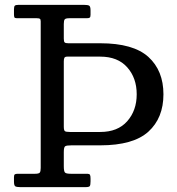

<svg xmlns="http://www.w3.org/2000/svg" viewBox="-20 -770 730 790"><path d="M242.5 -144C242.5 -157.7 244.4 -165.8 248.2 -168.2C252.1 -170.8 260.8 -172 274.5 -172H392.5C483.2 -172 549.2 -190.8 590.5 -228.2C631.8 -265.8 652.5 -317 652.5 -382C652.5 -447 631.8 -498.2 590.5 -535.8C549.2 -573.2 483.2 -592 392.5 -592H261C253.3 -592 248.3 -593.2 246 -595.5C243.7 -597.8 242.5 -603 242.5 -611V-671C242.5 -680.7 243.8 -687.1 246.2 -690.2C248.8 -693.4 255.2 -695 265.5 -695H336.5C342.8 -695 347.1 -695.8 349.2 -697.5C351.4 -699.2 352.5 -703 352.5 -709V-727C352.5 -738 350.6 -744.6 346.8 -746.8C342.9 -748.9 335.8 -750 325.5 -750H56C48.7 -750 43.8 -748.9 41.2 -746.8C38.8 -744.6 37.5 -739.7 37.5 -732V-711.5C37.5 -705.5 38.1 -701.2 39.2 -698.8C40.4 -696.2 44 -695 50 -695H131.5C137.5 -695 141.7 -694.2 144 -692.8C146.3 -691.2 147.5 -687.7 147.5 -682V-79C147.5 -69.7 146.2 -63.3 143.8 -60C141.2 -56.7 134.8 -55 124.5 -55H53.5C47.2 -55 42.9 -54.2 40.8 -52.5C38.6 -50.8 37.5 -47 37.5 -41V-23C37.5 -12 39.4 -5.4 43.2 -3.2C47.1 -1.1 54.2 0 64.5 0H331.5C341.5 0 347.5 -1.5 349.5 -4.5C351.5 -7.5 352.5 -14 352.5 -24V-35C352.5 -42.7 351.8 -47.9 350.2 -50.8C348.8 -53.6 344.2 -55 336.5 -55H271.5C258.2 -55 250 -56.8 247 -60.5C244 -64.2 242.5 -72.8 242.5 -86.5ZM267.5 -227C257.2 -227 250.4 -228.1 247.2 -230.2C244.1 -232.4 242.5 -238.7 242.5 -249V-517.5C242.5 -524.2 243.3 -529.1 245 -532.2C246.7 -535.4 250.7 -537 257 -537H392.5C440.5 -537 477.5 -522.3 503.5 -493C529.5 -463.7 542.5 -426.7 542.5 -382C542.5 -337.7 529.5 -300.8 503.5 -271.2C477.5 -241.8 440.5 -227 392.5 -227Z"/></svg>

Font: Besley*
Style: Regular
Weight: 400
Designer: Owen Earl
Foundry: indestructible type*
Version: Version 3.000; ttfautohint (v1.8.3)